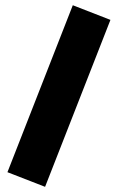

<svg xmlns="http://www.w3.org/2000/svg" viewBox="-20 -412 443 730"><path d="M151.4 298.3 399.9 -336.4 256.8 -392.1 8.3 242.7Z"/></svg>

Font: Estedad-VF-FD Black
Style: Regular
Weight: 900
Designer: Amin Abedi
Version: Version 4.000